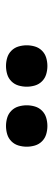

<svg xmlns="http://www.w3.org/2000/svg" viewBox="211 -1000 178 640"><g transform="rotate(-90 300.0 -680.0)"><path d="M400 -611Q386 -611 372.5 -615Q359 -619 349 -629Q339 -639 335 -652.5Q331 -666 331 -680Q331 -694 335 -707.5Q339 -721 349 -731Q359 -741 372.5 -745Q386 -749 400 -749Q414 -749 427.5 -745Q441 -741 451 -731Q461 -721 465 -707.5Q469 -694 469 -680Q469 -666 465 -652.5Q461 -639 451 -629Q441 -619 427.5 -615Q414 -611 400 -611ZM200 -611Q186 -611 172.5 -615Q159 -619 149 -629Q139 -639 135 -652.5Q131 -666 131 -680Q131 -694 135 -707.5Q139 -721 149 -731Q159 -741 172.5 -745Q186 -749 200 -749Q214 -749 227.5 -745Q241 -741 251 -731Q261 -721 265 -707.5Q269 -694 269 -680Q269 -666 265 -652.5Q261 -639 251 -629Q241 -619 227.5 -615Q214 -611 200 -611Z"/></g></svg>

Font: Iosevka Slab Medium Extended
Style: Regular
Weight: 500
Width: 7
Monospace: yes
Designer: Belleve Invis
Foundry: Belleve Invis
Version: Version 11.1.1; ttfautohint (v1.8.3)